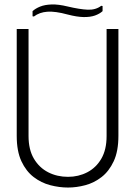

<svg xmlns="http://www.w3.org/2000/svg" viewBox="-20 -830 606 861"><path d="M511 -221V-700H458V-220Q458 -159 434.5 -118.5Q411 -78 371.5 -57.5Q332 -37 285 -37Q236 -37 196 -57.5Q156 -78 132 -118.5Q108 -159 108 -220V-700H55V-221Q55 -152 76 -107Q97 -62 131 -36Q165 -10 205.5 0.5Q246 11 285 11Q323 11 362.5 0.5Q402 -10 435.5 -36Q469 -62 490 -107Q511 -152 511 -221ZM283 -765Q228 -780 192.5 -777.5Q157 -775 132 -756L126 -757V-780Q139 -792 160 -800.5Q181 -809 211.5 -810Q242 -811 283 -801Q338 -788 373.5 -786.5Q409 -785 434 -804L440 -803V-780Q427 -768 406 -760.5Q385 -753 355 -753.5Q325 -754 283 -765Z"/></svg>

Font: Phudu Light
Style: Regular
Weight: 300
Version: Version 1.005;gftools[0.9.23]